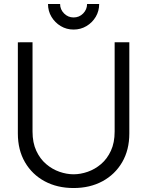

<svg xmlns="http://www.w3.org/2000/svg" viewBox="-20 -933 742 968"><path d="M351 -784Q315.3 -784 286.2 -801.5Q257 -819 239.5 -848.2Q222 -877.3 222 -913H283Q283 -885.2 303.1 -865.1Q323.2 -845 351 -845Q379.5 -845 399.2 -865.1Q419 -885.2 419 -913H480Q480 -877.3 462.7 -848.2Q445.3 -819 416 -801.5Q386.7 -784 351 -784ZM351 15Q268.7 15 205.3 -19.1Q142 -53.2 106 -115Q70 -176.8 70 -260V-719.7L144 -720V-269.7Q144 -213.5 163 -172.7Q182 -131.8 212.8 -105.7Q243.5 -79.5 279.9 -66.9Q316.3 -54.3 351 -54.3Q386 -54.3 422.4 -67Q458.8 -79.7 489.5 -105.8Q520.2 -132 539.1 -172.8Q558 -213.7 558 -269.7V-720H632V-260Q632 -177.2 596 -115.3Q560 -53.5 496.7 -19.2Q433.3 15 351 15Z"/></svg>

Font: Manrope ExtraLight
Style: Regular
Weight: 200
Designer: Mikhail Sharanda
Foundry: Mikhail Sharanda
Version: Version 4.505